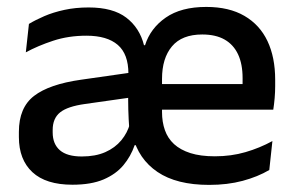

<svg xmlns="http://www.w3.org/2000/svg" viewBox="-20 -522 853 554"><path d="M583.5 11.5Q489.5 11.5 434.5 -25.8Q379.5 -63 363 -130L353 -150Q351 -178 350.2 -205.5Q349.5 -233 350 -264L350.5 -309.5Q350.5 -366 319.8 -392.5Q289 -419 229.5 -419Q177.5 -419 133.5 -404.5Q89.5 -390 54.5 -371L63.5 -453Q82.5 -464.5 108 -475.5Q133.5 -486.5 165.8 -493.5Q198 -500.5 236 -500.5Q306 -500.5 344.5 -471Q383 -441.5 395.5 -391.5H398.5Q414 -440.5 458.2 -471.2Q502.5 -502 575 -502Q641 -502 685.2 -476.2Q729.5 -450.5 751.8 -403.5Q774 -356.5 774 -292V-273.5Q774 -256.5 772.5 -239Q771 -221.5 768.5 -205.5H678.5Q679.5 -231.5 679.8 -254Q680 -276.5 680 -296.5Q680 -337 667 -365Q654 -393 628.2 -407.8Q602.5 -422.5 563.5 -422.5Q505 -422.5 476.2 -388.2Q447.5 -354 447.5 -294.5V-248V-236.5V-198.5Q447.5 -170 455.8 -146.5Q464 -123 482.2 -106.2Q500.5 -89.5 529.5 -80.2Q558.5 -71 600 -71Q647 -71 688.2 -83Q729.5 -95 766 -115L757 -31.5Q724 -12 680.2 -0.2Q636.5 11.5 583.5 11.5ZM189 11Q112.5 11 73.5 -25.2Q34.5 -61.5 34.5 -126.5V-141.5Q34.5 -211.5 78.2 -245.2Q122 -279 214 -292L361 -313L366.5 -242L225.5 -222Q175 -215 153.5 -197.8Q132 -180.5 132 -147V-140Q132 -106.5 152.8 -88.5Q173.5 -70.5 216 -70.5Q255.5 -70.5 283.8 -83Q312 -95.5 330 -117.2Q348 -139 355 -165.5L385.5 -103H368.5Q357.5 -71 336 -45.2Q314.5 -19.5 278.8 -4.2Q243 11 189 11ZM402 -205.5V-279.5H748.5V-205.5Z"/></svg>

Font: Anek Telugu Medium
Style: Regular
Weight: 500
Designer: Omkar Bhoir (Telugu), Yesha Goshar (Latin)
Foundry: Ek Type
Version: Version 1.003